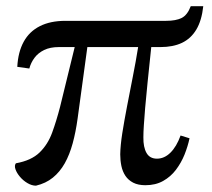

<svg xmlns="http://www.w3.org/2000/svg" viewBox="-20 -592 688 622"><path d="M96.5 9.5Q83 9.5 69 1.2Q55 -7 44.5 -19.5Q34 -32 30 -44Q26 -56 31.5 -63Q81.5 -72 108.2 -98Q135 -124 149 -162.5Q163 -201 174.5 -245.5L222 -439.5H170.5Q142.5 -439.5 123 -430Q103.5 -420.5 91.8 -404.8Q80 -389 75 -370L36 -375.5Q38.5 -423.5 56.8 -456.8Q75 -490 109 -507.2Q143 -524.5 192 -524.5H518Q550 -524.5 568.5 -533.8Q587 -543 598 -572H638.5Q633.5 -525.5 616 -496.2Q598.5 -467 569.5 -453.2Q540.5 -439.5 500 -439.5H470Q463 -372.5 458 -324Q453 -275.5 450.2 -242Q447.5 -208.5 446 -186Q444.5 -163.5 444.5 -147Q444 -115.5 454.5 -96.8Q465 -78 488.5 -78Q512.5 -78 532.2 -97.5Q552 -117 565 -153L594 -144Q588.5 -118 577.8 -91.2Q567 -64.5 550 -42Q533 -19.5 508.5 -5.8Q484 8 451 8Q427.5 8 411.5 -0.2Q395.5 -8.5 386.2 -22.5Q377 -36.5 373.2 -54.5Q369.5 -72.5 369.5 -92Q370 -121 376.2 -160.8Q382.5 -200.5 391.5 -247.2Q400.5 -294 410.2 -343.2Q420 -392.5 427.5 -439.5H263L231.5 -208.5Q225.5 -164.5 215.5 -127.8Q205.5 -91 189.8 -63Q174 -35 151.2 -16.5Q128.5 2 96.5 9.5Z"/></svg>

Font: Merriweather 96pt
Style: Regular
Weight: 400
Version: Version 2.100